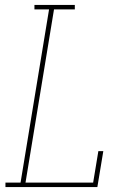

<svg xmlns="http://www.w3.org/2000/svg" viewBox="-20 -755 540 775"><path d="M2 0V-18H63L178 -717H119V-735H282V-717H198L83 -18H356L377 -145H397L373 0Z"/></svg>

Font: Iosevka Curly Slab Thin
Style: Italic
Weight: 100
Italic angle: -9°
Monospace: yes
Designer: Belleve Invis
Foundry: Belleve Invis
Version: Version 22.1.2; ttfautohint (v1.8.4)